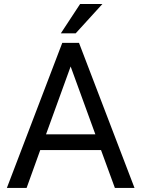

<svg xmlns="http://www.w3.org/2000/svg" viewBox="-20 -921 692 941"><path d="M205.6 -262.7H447.3L326.2 -595.2ZM475.1 -185.5H177.2L110.4 0H13.7L285.2 -710.9H367.2L639.2 0H543ZM372.6 -901.4H481.9L351.1 -757.8H278.3Z"/></svg>

Font: MAUL
Style: Regular
Weight: 400
Designer: MAUL
Version: Version 1.0; 2020; ttfautohint (v1.8.3)